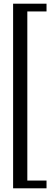

<svg xmlns="http://www.w3.org/2000/svg" viewBox="-20 -820 302 1040"><path d="M51 200V-800H232V-758H128V158H232V200Z"/></svg>

Font: Big Shoulders Display Medium
Style: Regular
Weight: 500
Designer: Patric King
Foundry: XO Type Co
Version: Version 1.000; ttfautohint (v1.8.2)